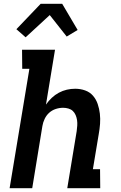

<svg xmlns="http://www.w3.org/2000/svg" viewBox="-20 -999 640 1019"><path d="M31 0 136 -634H98L97 -735H272L224 -444Q238 -464 255 -480Q272 -496 292.5 -507Q313 -518 335 -523Q357 -528 379 -528Q407 -528 432 -519Q457 -510 473.5 -491Q490 -472 498.5 -447Q507 -422 510 -395.5Q513 -369 511 -341.5Q509 -314 504 -287L473 -101H511L512 0H337L387 -303Q389 -318 390 -332.5Q391 -347 389 -361Q387 -375 381.5 -388Q376 -401 366.5 -410Q357 -419 343 -423Q329 -427 315 -427Q295 -427 275.5 -420.5Q256 -414 241 -400.5Q226 -387 217 -368Q208 -349 205 -330L151 0ZM116 -801 67 -844 196 -979H310L392 -840L334 -805L244 -919Z"/></svg>

Font: Iosevka Etoile
Style: Bold Italic
Weight: 700
Italic angle: -9°
Designer: Belleve Invis
Foundry: Belleve Invis
Version: Version 28.1.0; ttfautohint (v1.8.4)